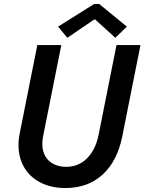

<svg xmlns="http://www.w3.org/2000/svg" viewBox="-20 -949 735 977"><path d="M74.2 -210.9Q74.2 -241.2 80.6 -271.5L169.9 -719.7H292L199.2 -254.9Q195.3 -236.8 195.3 -216.3Q195.3 -180.2 210.7 -153.8Q226.1 -127.4 253.4 -113.8Q280.8 -100.1 316.4 -100.1Q379.9 -100.1 423.3 -143.8Q466.8 -187.5 481.9 -263.7L572.8 -719.7H694.8L602.5 -256.3Q577.6 -130.4 502.9 -61.3Q428.2 7.8 312 7.8Q241.7 7.8 187.7 -19.3Q133.8 -46.4 104 -95.9Q74.2 -145.5 74.2 -210.9ZM275.4 -813.5 459 -928.7H484.9L625.5 -813.5L566.9 -756.8L464.4 -849.6H459L322.8 -756.8Z"/></svg>

Font: Reddit Sans Chocolate SemiBold
Style: Italic
Weight: 600
Italic angle: -11.25°
Designer: Stephen Hutchings
Version: Version 1.013